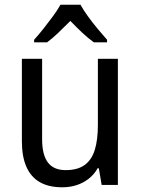

<svg xmlns="http://www.w3.org/2000/svg" viewBox="-20 -786 599 816"><path d="M481 -536V0H412L400 -71H395Q380 -44 356.5 -26Q333 -8 305 1Q277 10 245 10Q187 10 149 -12Q111 -34 92 -77.5Q73 -121 73 -186V-536H159V-195Q159 -128 183.5 -95.5Q208 -63 259 -63Q310 -63 340 -85Q370 -107 383 -149.5Q396 -192 396 -255V-536ZM322 -766Q334 -744 353.5 -717Q373 -690 395 -663.5Q417 -637 435 -617V-606H379Q355 -623 329.5 -647Q304 -671 279 -697Q253 -671 228 -647Q203 -623 180 -606H125V-617Q144 -638 165 -664.5Q186 -691 205.5 -717.5Q225 -744 237 -766Z"/></svg>

Font: Noto Sans Thai SemiCondensed
Style: Regular
Weight: 400
Width: 4
Designer: Monotype Design Team
Foundry: Monotype Imaging Inc.
Version: Version 2.001